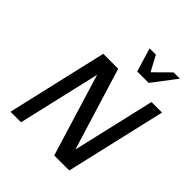

<svg xmlns="http://www.w3.org/2000/svg" viewBox="-256 -1136 1301 1301"><g transform="rotate(45 395.0 -485.0)"><path d="M479 0 298 -592 161 0H60L227 -722H370L552 -130L689 -722H790L623 0ZM584 -800H474L423 -970H483L542 -860L653 -970H713Z"/></g></svg>

Font: Perun
Style: Italic
Weight: 400
Italic angle: -12°
Foundry: Copyright (c) Stefan Peev, Context Ltd, 2016
Version: Version 1.027